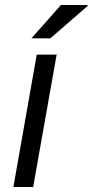

<svg xmlns="http://www.w3.org/2000/svg" viewBox="-20 -743 368 763"><path d="M105 -590.8 222.2 -723.1H328.1V-719.2L180.2 -590.8ZM33.2 0 126 -525.9H205.1L111.8 0Z"/></svg>

Font: Archivo Expanded Light
Style: Italic
Weight: 300
Width: 7
Italic angle: -10°
Designer: Hector Gatti
Foundry: Omnibus-Type
Version: Version 2.001